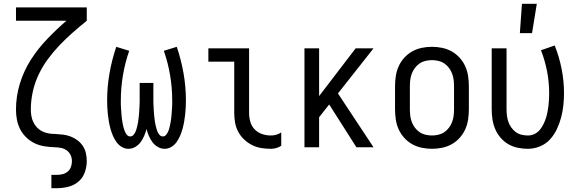

<svg xmlns="http://www.w3.org/2000/svg" viewBox="-20 -774 3040 1009"><path d="M250 215V145H279Q295 145 310 141Q325 137 336.5 127Q348 117 353 102.5Q358 88 358 73Q358 56 351 41Q344 26 331 16.5Q318 7 301.5 3.5Q285 0 269 0Q242 -1 215 -5Q188 -9 163.5 -20.5Q139 -32 119 -51Q99 -70 86.5 -94Q74 -118 69 -144.5Q64 -171 64 -198Q64 -268 84.5 -335Q105 -402 142.5 -460.5Q180 -519 228.5 -569.5Q277 -620 329 -665H64V-735H436V-665Q399 -635 363 -603.5Q327 -572 294 -537.5Q261 -503 232.5 -464.5Q204 -426 183.5 -383Q163 -340 152.5 -293Q142 -246 142 -198Q142 -181 145 -164Q148 -147 155.5 -131.5Q163 -116 175 -103.5Q187 -91 202.5 -83.5Q218 -76 235 -73Q252 -70 269 -70H270Q291 -69 311.5 -66.5Q332 -64 351.5 -56.5Q371 -49 387.5 -36.5Q404 -24 415.5 -6.5Q427 11 431.5 31.5Q436 52 436 72Q436 103 425.5 132Q415 161 392 180.5Q369 200 339 207.5Q309 215 279 215Z M655 8Q636 8 619.5 -2Q603 -12 592 -27.5Q581 -43 573.5 -60.5Q566 -78 561 -96Q556 -114 552.5 -133Q549 -152 547 -171Q545 -190 544 -208.5Q543 -227 543 -246Q543 -318 555.5 -389Q568 -460 591 -528L659 -507Q637 -444 626 -378Q615 -312 615 -246Q615 -235 615 -225Q615 -215 616 -204.5Q617 -194 617.5 -184Q618 -174 619 -164Q620 -154 621.5 -143.5Q623 -133 625 -123Q627 -113 629.5 -103Q632 -93 636 -83.5Q640 -74 647 -65.5Q654 -57 664 -57Q674 -57 680.5 -64Q687 -71 691 -79.5Q695 -88 697.5 -97Q700 -106 702 -114.5Q704 -123 705.5 -132Q707 -141 708 -150.5Q709 -160 710 -169Q711 -178 711.5 -187Q712 -196 712.5 -205Q713 -214 713.5 -223.5Q714 -233 714 -242Q714 -251 714 -260V-338H786V-260Q786 -251 786 -242Q786 -233 786.5 -223.5Q787 -214 787.5 -205Q788 -196 788.5 -187Q789 -178 790 -169Q791 -160 792 -150.5Q793 -141 794.5 -132Q796 -123 798 -114.5Q800 -106 802.5 -97Q805 -88 809 -79.5Q813 -71 819.5 -64Q826 -57 836 -57Q846 -57 853 -65.5Q860 -74 864 -83.5Q868 -93 870.5 -103Q873 -113 875 -123Q877 -133 878.5 -143.5Q880 -154 881 -164Q882 -174 882.5 -184Q883 -194 884 -204.5Q885 -215 885 -225Q885 -235 885 -246Q885 -312 874 -378Q863 -444 841 -507L909 -528Q932 -460 944.5 -389Q957 -318 957 -246Q957 -227 956 -208.5Q955 -190 953 -171Q951 -152 947.5 -133Q944 -114 939 -96Q934 -78 926.5 -60.5Q919 -43 908 -27.5Q897 -12 880.5 -2Q864 8 845 8Q826 8 809 -2Q792 -12 781 -27Q770 -42 762.5 -59.5Q755 -77 750 -96Q745 -77 737.5 -59.5Q730 -42 719 -27Q708 -12 691 -2Q674 8 655 8Z M1404 8Q1378 8 1353 4Q1328 0 1305 -11.5Q1282 -23 1263 -41Q1244 -59 1232 -81.5Q1220 -104 1215.5 -129Q1211 -154 1211 -180V-450H1075V-520H1289V-180Q1289 -157 1295.5 -134Q1302 -111 1318.5 -94Q1335 -77 1357.5 -69.5Q1380 -62 1404 -62Q1418 -62 1432 -66Q1446 -70 1458 -78V-8Q1446 0 1432 4Q1418 8 1404 8Z M1580 0V-520H1657V-269L1849 -520H1943L1756 -283L1943 0H1853L1710 -225L1657 -158V0Z M2250 8Q2223 8 2196.5 2.5Q2170 -3 2146.5 -16Q2123 -29 2104.5 -49.5Q2086 -70 2075 -94.5Q2064 -119 2060 -146Q2056 -173 2056 -200V-320Q2056 -347 2060 -374Q2064 -401 2075 -425.5Q2086 -450 2104.5 -470.5Q2123 -491 2146.5 -504Q2170 -517 2196.5 -522.5Q2223 -528 2250 -528Q2277 -528 2303.5 -522.5Q2330 -517 2353.5 -504Q2377 -491 2395.5 -470.5Q2414 -450 2425 -425.5Q2436 -401 2440 -374Q2444 -347 2444 -320V-200Q2444 -173 2440 -146Q2436 -119 2425 -94.5Q2414 -70 2395.5 -49.5Q2377 -29 2353.5 -16Q2330 -3 2303.5 2.5Q2277 8 2250 8ZM2250 -62Q2267 -62 2284 -66Q2301 -70 2315 -79.5Q2329 -89 2339.5 -103Q2350 -117 2356 -133Q2362 -149 2364 -166Q2366 -183 2366 -200V-320Q2366 -337 2364 -354Q2362 -371 2356 -387Q2350 -403 2339.5 -417Q2329 -431 2315 -440.5Q2301 -450 2284 -454Q2267 -458 2250 -458Q2233 -458 2216 -454Q2199 -450 2185 -440.5Q2171 -431 2160.5 -417Q2150 -403 2144 -387Q2138 -371 2136 -354Q2134 -337 2134 -320V-200Q2134 -183 2136 -166Q2138 -149 2144 -133Q2150 -117 2160.5 -103Q2171 -89 2185 -79.5Q2199 -70 2216 -66Q2233 -62 2250 -62Z M2754 8Q2727 8 2700.5 2.5Q2674 -3 2651 -16.5Q2628 -30 2610.5 -50.5Q2593 -71 2582.5 -95.5Q2572 -120 2568 -146.5Q2564 -173 2564 -200V-520H2642V-200Q2642 -183 2644 -166.5Q2646 -150 2651.5 -134Q2657 -118 2667 -104Q2677 -90 2690.5 -80Q2704 -70 2720.5 -66Q2737 -62 2754 -62Q2771 -62 2787 -69Q2803 -76 2814.5 -89Q2826 -102 2834 -117.5Q2842 -133 2847.5 -149Q2853 -165 2856.5 -182Q2860 -199 2862 -216Q2864 -233 2865 -250Q2866 -267 2866 -284Q2866 -342 2855 -399Q2844 -456 2823 -510L2895 -535Q2919 -475 2931.5 -411.5Q2944 -348 2944 -284Q2944 -252 2940.5 -219.5Q2937 -187 2928.5 -155.5Q2920 -124 2906 -94.5Q2892 -65 2870 -41Q2848 -17 2817 -4.5Q2786 8 2754 8ZM2712 -600 2723 -754H2801L2776 -600Z"/></svg>

Font: Iosevka Custom
Style: Regular
Weight: 400
Monospace: yes
Designer: Belleve Invis
Foundry: Belleve Invis
Version: Version 32.5.0; ttfautohint (v1.8.4)